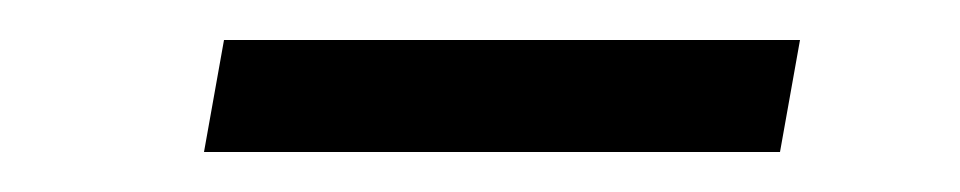

<svg xmlns="http://www.w3.org/2000/svg" viewBox="-20 -386 480 96"><path d="M370 -310H82L92 -366H380Z"/></svg>

Font: Open Sauce Sans Light Italic
Style: Regular
Weight: 300
Italic angle: -10°
Designer: Alfredo Marco Pradil
Foundry: Creative Sauce Fz LLC
Version: Version 1.477